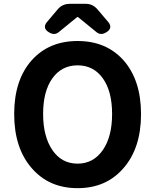

<svg xmlns="http://www.w3.org/2000/svg" viewBox="-20 -968 810 1002"><path d="M385 14Q236 14 146 -90Q54 -195 54 -373Q54 -551 146 -654Q236 -754 385 -754Q534 -754 624 -654Q716 -550 716 -372.5Q716 -195 624 -90Q534 14 385 14ZM385 -114Q467 -114 516 -184Q565 -254 565 -373Q565 -492 516.5 -559.5Q468 -627 385 -627Q302 -627 253.5 -559.5Q205 -492 205 -373.5Q205 -255 254 -184Q302 -114 385 -114ZM236 -799Q199 -821 225 -853L281 -919Q305 -948 344 -948H385H428Q463 -948 487 -921L545 -853Q571 -821 534 -799Q506 -782 484 -800L387 -879H383L286 -800Q264 -782 236 -799Z"/></svg>

Font: GenSenRounded JP B
Style: Regular
Weight: 700
Version: Version 1.501;PS 1;hotconv 16.6.51;makeotf.lib2.5.65220